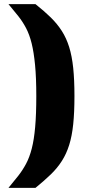

<svg xmlns="http://www.w3.org/2000/svg" viewBox="-20 -763 449 931"><path d="M21 148Q47 117 68.5 89.5Q90 62 106.5 31Q123 0 134 -42.5Q145 -85 150.5 -147Q156 -209 156 -297Q156 -386 150 -448Q144 -510 133.5 -552.5Q123 -595 106.5 -626.5Q90 -658 68.5 -685Q47 -712 21 -743H152Q195 -709 226.5 -678Q258 -647 280 -612.5Q302 -578 315.5 -534.5Q329 -491 335 -433.5Q341 -376 341 -297Q341 -218 335 -160.5Q329 -103 315.5 -60Q302 -17 280 17.5Q258 52 226.5 82.5Q195 113 152 148Z"/></svg>

Font: Saira Expanded ExtraBold
Style: Regular
Weight: 800
Width: 7
Designer: Hector Gatti with collaboration of the Omnibus-Type team
Foundry: Omnibus-Type
Version: Version 1.101